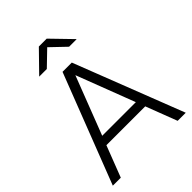

<svg xmlns="http://www.w3.org/2000/svg" viewBox="-255 -1033 1158 1158"><g transform="rotate(-45 324.0 -454.5)"><path d="M13 0 284 -700H363L635 0H566L318 -648H331L81 0ZM122 -200 145 -258H504L527 -200ZM164 -779 291 -909H358L484 -779H419L305 -888H342L229 -779Z"/></g></svg>

Font: SUSE Light
Style: Regular
Weight: 300
Designer: Rene Bieder
Foundry: SUSE
Version: Version 1.000